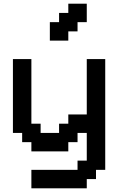

<svg xmlns="http://www.w3.org/2000/svg" viewBox="-20 -820 640 1040"><path d="M150 200H450V150H500V100H550V-500H450V-200H350V-150H300V-100H200V-150H150V-500H50V-100H100V-50H150V0H350V-50H400V-100H450V50H400V100H150ZM250 -600H350V-650H400V-700H450V-800H350V-750H300V-700H250Z"/></svg>

Font: Matrix Sans Video
Style: Regular
Weight: 400
Designer: Brad Neil
Version: Version 1.100